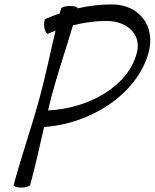

<svg xmlns="http://www.w3.org/2000/svg" viewBox="-20 -839 702 871"><path d="M198 -686C209 -691 221 -696 232 -700C208 -600 188 -500 161 -400C125 -267 78 -133 42 0C40 6 56 12 76 12C97 12 115 6 117 0C141 -88 160 -176 180 -263C386 -276 601 -408 654 -600C687 -722 611 -819 487 -819C436 -819 384 -813 332 -801C334 -806 319 -812 298 -812C277 -812 259 -806 257 -800C255 -793 253 -785 251 -778C230 -771 209 -763 188 -754C181 -751 178 -733 181 -715C184 -696 192 -683 198 -686ZM213 -400C242 -508 279 -616 311 -724C362 -737 413 -744 463 -744C554 -744 623 -685 601 -600C560 -441 374 -346 198 -338C203 -359 208 -379 213 -400Z"/></svg>

Font: Nupuram Light Oblique
Style: Regular
Weight: 300
Designer: Santhosh Thottingal (santhosh.thottingal@gmail.com)
Foundry: SMC
Version: Version 1.000